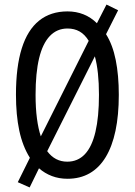

<svg xmlns="http://www.w3.org/2000/svg" viewBox="-20 -774 590 842"><path d="M501 -358Q501 -269 486.5 -200.5Q472 -132 443.5 -85Q415 -38 373 -14Q331 10 276 10Q239 10 207.5 -2Q176 -14 151 -36L110 48L58 25L111 -82Q79 -133 64.5 -201.5Q50 -270 50 -359Q50 -481 75.5 -562Q101 -643 151.5 -683.5Q202 -724 276 -724Q314 -724 346.5 -711Q379 -698 405 -672L447 -754L498 -729L445 -624Q474 -578 487.5 -511Q501 -444 501 -358ZM414 -358Q414 -461 396 -527L187 -111Q204 -88 226 -76.5Q248 -65 275 -65Q321 -65 352 -97.5Q383 -130 398.5 -195.5Q414 -261 414 -358ZM136 -358Q136 -300 142 -254.5Q148 -209 159 -176L369 -595Q352 -623 329 -636Q306 -649 276 -649Q230 -649 198.5 -616Q167 -583 151.5 -518.5Q136 -454 136 -358Z"/></svg>

Font: Noto Sans Thai ExtraCondensed
Style: Regular
Weight: 400
Width: 2
Designer: Monotype Design Team
Foundry: Monotype Imaging Inc.
Version: Version 2.002